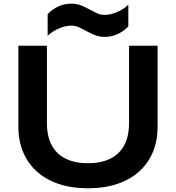

<svg xmlns="http://www.w3.org/2000/svg" viewBox="-20 -1011 955 1041"><path d="M79.6 -763.2H234.4V-342.8Q234.4 -291 248.5 -250.7Q262.7 -210.4 290.8 -182.6Q318.8 -154.8 360.4 -140.4Q401.9 -126 457 -126Q511.7 -126 553.5 -140.4Q595.2 -154.8 623.3 -182.6Q651.4 -210.4 665.5 -250.7Q679.7 -291 679.7 -342.8V-763.2H834.5V-324.2Q834.5 -249 809.1 -187.5Q783.7 -126 735.4 -82Q687 -38.1 616.9 -14.2Q546.9 9.8 457 9.8Q367.2 9.8 297.1 -14.2Q227.1 -38.1 178.7 -82Q130.4 -126 105 -187.5Q79.6 -249 79.6 -324.2ZM238.3 -934.1Q264.6 -961.9 297.4 -976.6Q330.1 -991.2 365.2 -991.2Q396 -991.2 419.4 -981.7Q442.9 -972.2 463.9 -960.7Q484.9 -949.2 504.9 -939.7Q524.9 -930.2 548.8 -930.2Q563.5 -930.2 580.8 -934.3Q598.1 -938.5 615.2 -945.8Q632.3 -953.1 648.2 -963.4Q664.1 -973.6 675.8 -985.4V-868.2Q649.4 -840.3 616.7 -825.7Q584 -811 548.8 -811Q518.1 -811 494.6 -820.6Q471.2 -830.1 450.2 -841.6Q429.2 -853 409.2 -862.5Q389.2 -872.1 365.2 -872.1Q350.6 -872.1 333.3 -867.9Q315.9 -863.8 298.8 -856.4Q281.7 -849.1 265.9 -838.9Q250 -828.6 238.3 -816.9Z"/></svg>

Font: Krona One
Style: Regular
Weight: 400
Version: Version 1.003